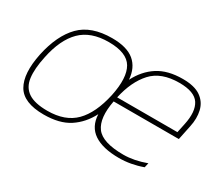

<svg xmlns="http://www.w3.org/2000/svg" viewBox="-89 -709 1101 944"><g transform="rotate(30 461.5 -237.0)"><path d="M216 10Q101 10 64.5 -53Q28 -116 53 -237Q79 -358 141 -421Q203 -484 321 -484Q405 -484 447 -449Q489 -414 494 -348Q527 -413 582 -448.5Q637 -484 722 -484Q789 -484 824.5 -459Q860 -434 870 -392Q880 -350 869 -300L852 -218H482Q462 -114 498.5 -64.5Q535 -15 654 -15Q714 -15 782 -40L776 -14Q710 10 643 10Q551 10 501 -23.5Q451 -57 448 -126Q415 -62 360 -26Q305 10 216 10ZM222 -15Q323 -15 378.5 -71Q434 -127 459 -241Q482 -351 450.5 -405Q419 -459 316 -459Q215 -459 159 -403.5Q103 -348 80 -237Q64 -163 70.5 -113.5Q77 -64 113.5 -39.5Q150 -15 222 -15ZM487 -244H829L840 -296Q857 -375 830 -417Q803 -459 717 -459Q614 -459 561.5 -401.5Q509 -344 487 -244Z"/></g></svg>

Font: Kanit Thin
Style: Italic
Weight: 250
Italic angle: -12°
Designer: Katatrad Team
Foundry: CadsonDemak
Version: Version 2.000; ttfautohint (v1.8.3)